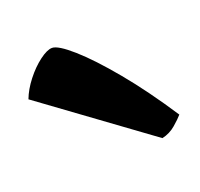

<svg xmlns="http://www.w3.org/2000/svg" viewBox="-54 -834 343 329"><g transform="rotate(-20 117.0 -670.0)"><path d="M193 -565 0 -706Q6 -722 18.5 -738Q31 -754 45 -764.5Q59 -775 68 -775Q79 -775 104.5 -752.5Q130 -730 164 -689Q198 -648 234 -593Q229 -587 218 -577.5Q207 -568 193 -565Z"/></g></svg>

Font: Texturina
Style: Bold
Weight: 700
Designer: Guillermo Torres Carreño
Foundry: Omnibus-Type
Version: Version 1.002; ttfautohint (v1.8.3)